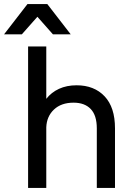

<svg xmlns="http://www.w3.org/2000/svg" viewBox="-64 -930 659 950"><path d="M75 -700H165V-441Q190 -473 228 -490.5Q266 -508 315 -508Q402 -508 453.5 -453.5Q505 -399 505 -295V0H415V-295Q415 -359 385 -390.5Q355 -422 300 -422Q239 -422 203 -388Q167 -354 165 -300V0H75ZM121 -847 44 -760H-44L72 -910H170L286 -760H198Z"/></svg>

Font: Retni Sans Medium
Style: Regular
Weight: 500
Designer: Vitaly Kuzmin
Foundry: ParaType Ltd.
Version: Version 1.00;March 2, 2019;FontCreator 11.5.0.2425 64-bit; t